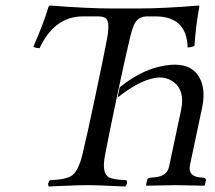

<svg xmlns="http://www.w3.org/2000/svg" viewBox="-20 -676 785 701"><path d="M417 -356.9Q508.8 -432.6 606.4 -439.5Q613.3 -439.9 618.7 -439.9Q689.5 -439.9 713.9 -380.9Q730 -339.8 717.8 -282.2L673.8 -74.2Q665.5 -35.6 703.6 -29.3Q706.1 -28.8 707 -28.8L724.6 -26.9Q731.9 -24.4 731.9 -19L728 0L725.6 2Q724.6 2 619.1 0L514.6 2L513.2 0L517.1 -19Q520 -25.9 526.9 -26.9L546.4 -28.8Q584.5 -32.7 594.7 -59.1Q597.2 -65.9 598.6 -74.2L641.1 -273.9Q657.2 -350.1 606.9 -381.3Q586.9 -393.1 564.5 -393.1Q500.5 -392.1 409.2 -319.8ZM371.1 -536.1Q382.8 -599.1 364.3 -610.8Q355 -615.7 339.8 -616.2H280.8Q177.7 -614.7 124.5 -500Q111.8 -500.5 101.6 -504.9Q138.7 -589.4 157.7 -652.8Q159.2 -654.8 162.6 -655.8Q299.3 -645 393.1 -645H479Q578.1 -645 705.6 -655.8Q707 -654.3 708 -652.8Q694.8 -582.5 689.9 -507.8Q676.8 -502.9 665 -502.9Q662.1 -614.7 549.8 -616.2H518.1Q484.9 -616.2 470.7 -588.4Q462.4 -570.8 454.1 -536.1Q438.5 -471.7 406.2 -319.8Q378.9 -190.4 363.3 -108.9Q351.1 -43.9 377 -28.8Q393.1 -20 441.9 -18.1Q447.8 -6.3 437 4.9Q415.5 4.4 378.4 2.4Q329.6 0 298.8 0Q267.6 0 216.3 2.4Q178.2 4.4 157.7 4.9Q151.9 -6.8 162.6 -18.1Q224.6 -20.5 244.6 -36.6Q267.1 -56.2 280.3 -108.9Q300.3 -192.9 327.1 -320.8Q357.9 -465.3 371.1 -536.1Z"/></svg>

Font: Linux Libertine Display Slanted O
Style: Slanted
Weight: 400
Designer: Philipp H. Poll
Foundry: Philipp H. Poll
Version: Version 5.0.9